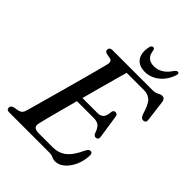

<svg xmlns="http://www.w3.org/2000/svg" viewBox="-251 -1010 1148 1148"><g transform="rotate(45 322.5 -436.0)"><path d="M367 0H24.5Q3 0 3 -18.5Q3 -34.5 22 -40.5L57 -47Q70 -50 77.8 -57.5Q85.5 -65 90.5 -81.5Q95.5 -100 106.8 -140Q118 -180 132.8 -233Q147.5 -286 163.5 -343.8Q179.5 -401.5 194.2 -455.8Q209 -510 220.2 -552.8Q231.5 -595.5 237 -617.5Q244.5 -648.5 224 -654L190.5 -660.5Q174 -666 174 -678.5Q174 -700 199.5 -700H536Q560 -700 575.2 -708.8Q590.5 -717.5 603.5 -717.5Q623.5 -717.5 628 -692L644.5 -560.5Q649 -534.5 628.5 -532.5Q608.5 -530 598.5 -558.5Q580 -621.5 558.2 -642.8Q536.5 -664 502 -664H354.5Q347 -637 334 -590.5Q321 -544 305.5 -487Q290 -430 274 -370.5H403Q425.5 -370.5 439 -383.8Q452.5 -397 455.5 -436Q459.5 -451 473 -451Q490.5 -451 493 -432L515 -286.5Q517.5 -272 512.2 -265.5Q507 -259 498 -259Q484 -258.5 476.5 -275.5Q465 -310 449.2 -322Q433.5 -334 405 -334H264Q248.5 -276.5 234.8 -224.8Q221 -173 211 -134.8Q201 -96.5 197.5 -79.5Q192 -58.5 201.5 -47.5Q211 -36.5 241 -36.5H356Q405.5 -36.5 441 -64Q476.5 -91.5 508.5 -161.5Q519 -181.5 532 -181.5Q549.5 -181.5 549 -157.5Q547 -110.5 529.2 -71.8Q511.5 -33 484.2 -9.8Q457 13.5 425.5 13.5Q410.5 13.5 397.8 6.8Q385 0 367 0ZM442 -806.5Q504.5 -806.5 547 -872.5Q557 -885 566 -885Q581.5 -885 574.5 -864Q556.5 -809.5 516.2 -777Q476 -744.5 426 -744.5Q375.5 -744.5 352.5 -777Q329.5 -809.5 340.5 -864.5Q344 -885 359.5 -885Q368.5 -885 372 -872.5Q376 -837.5 393.5 -822Q411 -806.5 442 -806.5Z"/></g></svg>

Font: Fraunces 72pt S050
Style: Italic
Weight: 400
Italic angle: -16°
Version: Version 1.000; ttfautohint (v1.8.3)